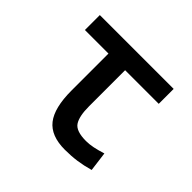

<svg xmlns="http://www.w3.org/2000/svg" viewBox="-129 -676 844 844"><g transform="rotate(45 293.0 -254.5)"><path d="M363.3 9.8Q276.9 9.8 238.5 -39.1Q200.2 -87.9 200.2 -195.3V-517.6H303.7V-200.2Q303.7 -138.7 322 -110.8Q340.3 -83 402.3 -83Q422.4 -83 445.3 -87.6Q468.3 -92.3 498 -101.6L509.8 -10.7Q472.2 0 437.5 4.9Q402.8 9.8 363.3 9.8ZM53.7 -424.8V-517.6H512.7V-424.8Z"/></g></svg>

Font: Cascadia Mono PL
Style: Regular
Weight: 400
Monospace: yes
Designer: Aaron Bell
Foundry: Saja Typeworks
Version: Version 2102.003